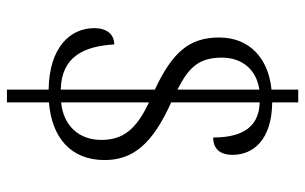

<svg xmlns="http://www.w3.org/2000/svg" viewBox="-183 -617 879 553"><g transform="rotate(90 256.5 -340.5)"><path d="M238 -41V79H275V-42C376 -50 441 -105 441 -202C441 -284 395 -340 275 -394V-649C357 -647 376 -582 376 -515C408 -515 426 -534 426 -571C426 -631 382 -684 275 -685V-760H238V-683C148 -674 88 -620 88 -532C88 -445 132 -397 238 -347V-76C143 -78 113 -143 108 -230C77 -230 61 -206 61 -173C61 -104 115 -43 238 -41ZM238 -648V-412C176 -444 146 -472 146 -540C146 -596 178 -639 238 -648ZM275 -77V-330C354 -293 383 -254 383 -193C383 -130 344 -84 275 -77Z"/></g></svg>

Font: Noto Serif Khmer SemiCondensed Light
Style: Regular
Weight: 300
Width: 4
Designer: Danh Hong and the Monotype Design Team
Foundry: Monotype Imaging Inc.
Version: Version 2.004